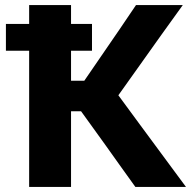

<svg xmlns="http://www.w3.org/2000/svg" viewBox="-20 -733 769 753"><path d="M510.8 0Q477.9 -46 448.7 -86.6Q419.6 -127.2 392 -166.2L297.9 -296.7H248.8V-416.5H310.7L391.2 -533.8Q419.9 -575.4 448.1 -616.7Q476.2 -658 513.3 -713H696.8Q654 -653.8 612.9 -596.4Q571.8 -538.9 530.6 -480.7L426.1 -333.9L403.7 -414.4L528.1 -245.2Q557 -206.4 590 -161.4Q623 -116.4 654.5 -74.1Q686 -31.9 709.3 0ZM94.3 0Q94.3 -57.6 94.3 -111.6Q94.3 -165.5 94.3 -232.4V-474.4Q94.3 -543.6 94.3 -599Q94.3 -654.4 94.3 -713H258.6Q258.6 -654.4 258.6 -599Q258.6 -543.6 258.6 -474.4V-232.4Q258.6 -165.5 258.6 -111.6Q258.6 -57.6 258.6 0ZM3.2 -533.9V-639.1Q45.8 -639.1 85.4 -639.1Q125.1 -639.1 159.9 -639.1H184.1Q219.2 -639.1 258.9 -639.1Q298.6 -639.1 340.8 -639.1V-533.9Q298.6 -533.9 258.9 -533.9Q219.2 -533.9 184.1 -533.9H159.9Q125.1 -533.9 85.4 -533.9Q45.8 -533.9 3.2 -533.9Z"/></svg>

Font: Commissioner Thin
Style: Regular
Weight: 100
Designer: Kostas Bartsokas
Foundry: Kostas Bartsokas
Version: Version 1.001;gftools[0.9.23]